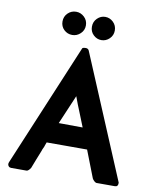

<svg xmlns="http://www.w3.org/2000/svg" viewBox="-100 -1022 901 1099"><g transform="rotate(10 350.5 -472.5)"><path d="M451 -179H216L209 -160Q207 -152 202.5 -143.5Q198 -135 196 -127Q184 -98 174.5 -73Q165 -48 154 -20Q149 -12 142.5 -6Q136 0 131 0H41Q32 0 26.5 -6Q21 -12 21 -20Q21 -23 23 -29L323 -745Q328 -750 339 -750H345Q351 -750 356 -746Q361 -742 362 -738L662 -24V-19Q662 -11 658 -5.5Q654 0 643 0H537Q532 0 524 -7Q516 -14 512 -22ZM404 -299Q386 -346 370 -384Q354 -422 337 -469L265 -300ZM253 -945Q280 -945 300.5 -925.5Q321 -906 321 -877Q321 -849 300.5 -829.5Q280 -810 253 -810Q225 -810 205 -829Q185 -848 185 -877Q185 -906 205 -925.5Q225 -945 253 -945ZM422 -945Q449 -945 469 -925.5Q489 -906 489 -877Q489 -849 469 -829.5Q449 -810 422 -810Q396 -810 376 -829Q356 -848 356 -877Q356 -906 376 -925.5Q396 -945 422 -945Z"/></g></svg>

Font: Stadtwerke
Style: Bold
Weight: 700
Designer: Santiago Orozco
Foundry: Typemade
Version: Version 1.003